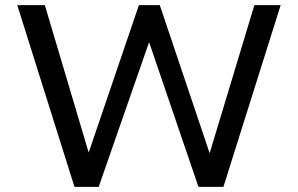

<svg xmlns="http://www.w3.org/2000/svg" viewBox="-20 -725 1156 745"><path d="M269 0 47 -705H154L325 -130H323L519 -705H600L794 -129H793L967 -705H1069L847 0H750L559 -560H558L363 0Z"/></svg>

Font: Nunito Sans 7pt Medium
Style: Regular
Weight: 500
Designer: Vernon Adams
Foundry: Vernon Adams
Version: Version 3.101;gftools[0.9.27]